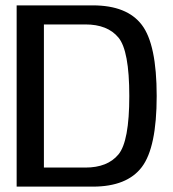

<svg xmlns="http://www.w3.org/2000/svg" viewBox="-20 -695 646 715"><path d="M42 0H325.5Q453 0 508.2 -73Q563.5 -146 563.5 -337.5Q563.5 -529.5 508.2 -602.2Q453 -675 325.5 -675H42ZM143.5 -71V-604H298Q380.5 -604 421 -555.2Q461.5 -506.5 461.5 -337.5Q461.5 -168.5 421 -119.8Q380.5 -71 298 -71Z"/></svg>

Font: Anybody UltraCondensed Thin
Style: Regular
Weight: 400
Version: Version 1.111